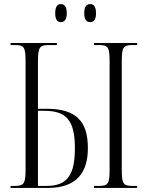

<svg xmlns="http://www.w3.org/2000/svg" viewBox="-20 -926 725 946"><path d="M425 -817C442 -817 453 -829 453 -861C453 -893 442 -906 425 -906C406 -906 395 -893 395 -861C395 -829 406 -817 425 -817ZM280 -817C297 -817 309 -829 309 -861C309 -893 297 -906 280 -906C263 -906 252 -893 252 -861C252 -829 263 -817 280 -817ZM32 0H215C357 0 413 -75 413 -196C413 -329 355 -390 210 -390H167V-623C167 -692 175 -704 219 -704H260V-714H32V-704H55C99 -704 106 -693 106 -622V-93C106 -23 99 -10 54 -10H32ZM443 0H656V-10H630C587 -10 580 -22 580 -90V-623C580 -692 587 -704 630 -704H656V-714H443V-704H469C513 -704 520 -692 520 -623V-90C520 -22 513 -10 469 -10H443ZM211 -10H167V-380H199C307 -380 349 -333 349 -196C349 -74 318 -10 211 -10Z"/></svg>

Font: Noto Serif Display ExtraCondensed Light
Style: Regular
Weight: 300
Width: 2
Designer: Monotype Design Team
Foundry: Monotype Imaging Inc.
Version: Version 2.009